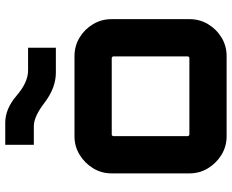

<svg xmlns="http://www.w3.org/2000/svg" viewBox="-96 -788 884 732"><g transform="rotate(-90 346.0 -422.0)"><path d="M192 0Q154 0 122 -19.5Q90 -39 70.5 -71Q51 -103 51 -141V-439Q51 -477 70.5 -509Q90 -541 122 -560.5Q154 -580 192 -580H498Q537 -580 569 -560.5Q601 -541 620 -509Q639 -477 639 -439V-141Q639 -103 620 -71Q601 -39 569 -19.5Q537 0 498 0H192ZM199 -142H491Q493 -142 495 -144Q497 -146 497 -148V-432Q497 -434 495 -436Q493 -438 491 -438H199Q197 -438 195 -436Q193 -434 193 -432V-148Q193 -146 195 -144Q197 -142 199 -142ZM435 -651Q378 -651 322 -693Q268 -735 231 -735H160V-844H244Q297 -844 347 -801Q398 -757 443 -757H530V-651H435Z"/></g></svg>

Font: Orbitron ExtraBold
Style: Regular
Weight: 800
Designer: Matt McInerney
Foundry: The League of Moveable Type
Version: Version 2.001